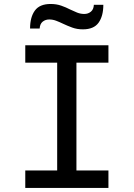

<svg xmlns="http://www.w3.org/2000/svg" viewBox="-20 -922 656 942"><path d="M260.5 0V-700H355V0ZM104 0V-85.5H512V0ZM104 -614.5V-700H512V-614.5ZM386.5 -778Q358 -778 334.2 -786.8Q310.5 -795.5 289.5 -805.5Q272 -814 255.5 -820.2Q239 -826.5 221.5 -826.5Q203 -826.5 189.5 -815.8Q176 -805 174.5 -782H127.5Q127.5 -837.5 151 -870Q174.5 -902.5 228.5 -902.5Q257 -902.5 280.5 -894.2Q304 -886 324 -875.5Q341.5 -867 358.5 -860.2Q375.5 -853.5 393.5 -853.5Q412.5 -853.5 426 -864.8Q439.5 -876 440.5 -898.5H487Q487 -843.5 463.8 -810.8Q440.5 -778 386.5 -778Z"/></svg>

Font: Overpass Mono Medium
Style: Regular
Weight: 500
Monospace: yes
Designer: Delve Withrington, Dave Bailey
Foundry: Delve Fonts LLC
Version: Version 4.000